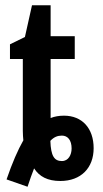

<svg xmlns="http://www.w3.org/2000/svg" viewBox="-20 -680 394 732"><path d="M85 32C94 5 102 -18 110 -38C130 -7 161 10 210 10C289 10 337 -40 337 -115C337 -191 293 -239 224 -239C205 -239 188 -236 173 -230V-455H265V-542H173V-660H102L75 -539L18 -511V-455H67V-181C67 -168 68 -156 69 -145C48 -108 27 -60 5 4ZM216 -66C187 -66 174 -85 172 -143C186 -158 200 -163 216 -163C238 -163 253 -146 253 -114C253 -90 241 -66 216 -66Z"/></svg>

Font: Noto Sans Display Condensed Medium
Style: Regular
Weight: 500
Width: 3
Designer: Monotype Design Team
Foundry: Monotype Imaging Inc.
Version: Version 1.900